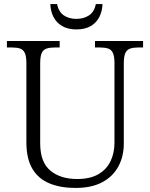

<svg xmlns="http://www.w3.org/2000/svg" viewBox="-20 -916 740 946"><path d="M352 10Q278 10 223.5 -12.5Q169 -35 139.5 -84.5Q110 -134 110 -215V-605Q110 -639 102 -655.5Q94 -672 78.5 -677Q63 -682 40 -682H14V-714H274V-682H248Q225 -682 209 -676.5Q193 -671 185.5 -654.5Q178 -638 178 -603V-210Q178 -117 228 -75.5Q278 -34 360 -34Q424 -34 464.5 -57.5Q505 -81 524.5 -121.5Q544 -162 544 -212V-605Q544 -639 536 -655.5Q528 -672 512.5 -677Q497 -682 474 -682H448V-714H685V-682H660Q637 -682 621 -676.5Q605 -671 597.5 -654.5Q590 -638 590 -603V-210Q590 -145 563 -95.5Q536 -46 483.5 -18Q431 10 352 10ZM356 -771Q315 -771 286.5 -787.5Q258 -804 243.5 -832.5Q229 -861 228 -896H261Q269 -858 294 -840.5Q319 -823 356 -823Q393 -823 419 -840.5Q445 -858 452 -896H485Q484 -861 469.5 -832.5Q455 -804 427 -787.5Q399 -771 356 -771Z"/></svg>

Font: Noto Serif Thai Light
Style: Regular
Weight: 300
Version: Version 2.001